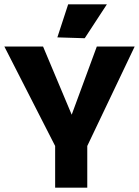

<svg xmlns="http://www.w3.org/2000/svg" viewBox="-20 -864 640 884"><path d="M233.9 0V-191.9L0 -649.9H178.2L310.1 -335.9L425.8 -649.9H600.1L381.8 -191.9V0ZM244.1 -691.9 293.9 -844.2H472.2L370.1 -688Z"/></svg>

Font: Apfel Grotezk
Style: Bold
Weight: 700
Designer: Luigi Gorlero
Foundry: Collletttivo
Version: Version 2.000;FEAKit 1.0